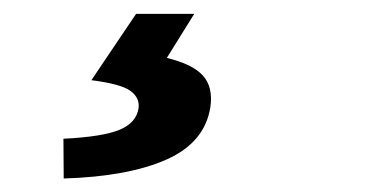

<svg xmlns="http://www.w3.org/2000/svg" viewBox="-20 -24 574 283"><path d="M73.9 239.1 73.5 180.5Q131.4 177.6 156.2 167.3Q181 157 184.3 135.3Q186 119.7 171.9 109.7Q157.8 99.7 114.7 94.2L180.6 -3.6H266.3L225.9 61.4Q263.4 70.4 278.8 87.1Q294.3 103.8 290.1 133.9Q281.9 186 225.5 211.1Q169.1 236.2 73.9 239.1Z"/></svg>

Font: Source Sans 3 VF
Style: Italic
Weight: 200
Italic angle: -11°
Designer: Paul D. Hunt
Foundry: Adobe Systems Incorporated
Version: Version 3.042;hotconv 1.0.118;makeotfexe 2.5.65603